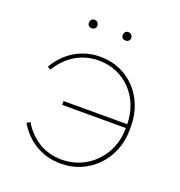

<svg xmlns="http://www.w3.org/2000/svg" viewBox="-125 -785 838 896"><g transform="rotate(20 294.0 -336.5)"><path d="M362 -637C374 -637 383 -645 383 -657C383 -670 374 -679 362 -679C349 -679 341 -670 341 -657C341 -645 349 -637 362 -637ZM194 -637C206 -637 215 -645 215 -657C215 -670 206 -679 194 -679C181 -679 173 -670 173 -657C173 -645 181 -637 194 -637ZM276 6C413 6 523 -106 523 -250V-270C523 -416 419 -526 281 -526H277C187 -526 108 -478 63 -398L79 -390C124 -465 195 -507 276 -507H280C406 -507 502 -407 503 -273H187V-254H503V-250C503 -117 400 -13 273 -13H269C188 -13 120 -54 75 -128L59 -118C105 -40 182 6 272 6Z"/></g></svg>

Font: Fixel Display Thin
Style: Regular
Weight: 100
Designer: AlfaBravo + MacPaw
Foundry: Kyrylo Tkachov, Marchela Mozhyna, Serhii Makarenko, Maria Weinstein, Zakhar Kryvoshyya
Version: Version 1.211